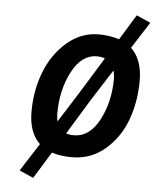

<svg xmlns="http://www.w3.org/2000/svg" viewBox="-52 -649 651 802"><g transform="rotate(5 274.0 -248.0)"><path d="M338 -512Q383 -512 424 -499L489 -605L548 -579L477 -468Q525 -422 525 -334Q525 -246 497 -169.5Q469 -93 409.5 -42Q350 9 271 9Q222 9 186 -3L117 109L58 83L133 -34Q86 -78 86 -166.5Q86 -255 116 -332.5Q146 -410 205 -461Q264 -512 338 -512ZM271 -83Q336 -83 376.5 -159Q417 -235 417 -333Q417 -350 412 -367L329 -237L238 -88Q253 -83 271 -83ZM338 -420Q274 -420 234 -343Q194 -266 194 -168Q194 -148 198 -135L279 -263L372 -414Q357 -420 338 -420Z"/></g></svg>

Font: Titillium Web SemiBold
Style: Italic
Weight: 600
Italic angle: -13°
Version: Version 1.002;PS 57.000;hotconv 1.0.70;makeotf.lib2.5.55311